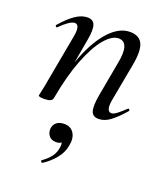

<svg xmlns="http://www.w3.org/2000/svg" viewBox="-127 -484 722 846"><g transform="rotate(20 234.0 -61.5)"><path d="M337 9Q309 9 302 -14Q295 -37 304 -89L333 -248Q355 -355 300 -355Q269 -355 235 -314.5Q201 -274 171 -197Q141 -120 121 -9L107 -10Q128 -127 162.5 -214.5Q197 -302 242.5 -350.5Q288 -399 338 -399Q381 -399 396 -368Q411 -337 398 -267L365 -89Q360 -59 365 -46.5Q370 -34 381 -34Q392 -34 407.5 -46Q423 -58 443 -77Q446 -81 450 -77Q454 -73 451 -69Q419 -32 392 -11.5Q365 9 337 9ZM82 8Q66 8 60.5 6Q55 4 55 1Q55 -2 60.5 -25Q66 -48 70 -74L111 -297Q121 -353 95 -353Q84 -353 67 -341.5Q50 -330 29 -309Q26 -305 22 -309.5Q18 -314 21 -317Q56 -357 84.5 -376Q113 -395 140 -395Q167 -395 174.5 -373Q182 -351 173 -302L121 -9Q118 8 82 8ZM172 275Q168 277 164.5 272.5Q161 268 165 265Q188 249 202 231Q216 213 220 191Q225 167 218 156Q211 145 201 143L231 130Q232 150 223 159.5Q214 169 196 169Q173 169 162 154Q151 139 153 120Q155 103 168 92Q181 81 204 81Q235 81 249.5 104.5Q264 128 256 165Q250 198 227 226Q204 254 172 275Z"/></g></svg>

Font: Cormorant Garamond Light Medium
Style: Italic
Weight: 500
Italic angle: -10°
Version: Version 4.001